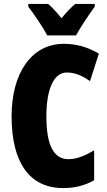

<svg xmlns="http://www.w3.org/2000/svg" viewBox="-20 -947 547 977"><path d="M220 -767H367C388 -806 434 -875 462 -913V-927H363C343 -911 320 -887 293 -854C267 -886 245 -910 225 -927H124V-913C150 -880 203 -802 220 -767ZM320 -578C363 -578 400 -561 438 -534L483 -674C426 -708 368 -724 305 -724C140 -724 39 -575 39 -355C39 -119 131 10 301 10C360 10 413 -3 459 -30V-182C416 -157 374 -137 328 -137C253 -137 216 -209 216 -354C216 -493 253 -578 320 -578Z"/></svg>

Font: Noto Sans Ethiopic ExtraCondensed Black
Style: Regular
Weight: 900
Width: 2
Designer: Monotype Design Team
Foundry: Monotype Imaging Inc.
Version: Version 2.102